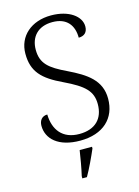

<svg xmlns="http://www.w3.org/2000/svg" viewBox="-138 -800 795 1096"><g transform="rotate(-15 259.5 -251.5)"><path d="M253 10C389 10 468 -65 468 -181C468 -290 390 -341 285 -392C184 -440 141 -475 141 -557C141 -632 187 -685 273 -685C358 -685 396 -633 396 -560C429 -560 449 -578 449 -613C449 -672 382 -724 275 -724C159 -724 78 -654 78 -550C78 -444 129 -392 246 -337C361 -282 403 -243 403 -166C403 -81 353 -28 258 -28C158 -28 111 -93 109 -183C78 -183 60 -161 60 -129C60 -52 124 10 253 10ZM208 208V221H235C259 180 290 113 308 71V61H235C228 107 219 161 208 208Z"/></g></svg>

Font: Noto Serif Ethiopic Light
Style: Regular
Weight: 300
Designer: Monotype Design Team
Foundry: Monotype Imaging Inc.
Version: Version 2.102